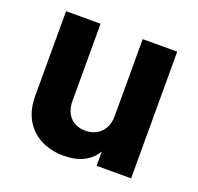

<svg xmlns="http://www.w3.org/2000/svg" viewBox="-98 -619 754 732"><g transform="rotate(20 279.0 -253.5)"><path d="M362 -514V-201C362 -147 327 -111 275 -111C222 -111 191 -147 191 -201V-514H51V-168C51 -53 131 7 229 7C293 7 336 -15 362 -58V0H502V-514Z"/></g></svg>

Font: Arthouse Owned
Style: Bold
Weight: 700
Designer: Jeremy Tribby
Foundry: Tribby Type
Version: Version 1.000;PS 001.000;hotconv 1.0.88;makeotf.lib2.5.64775